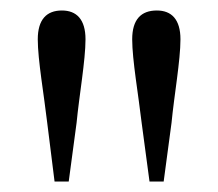

<svg xmlns="http://www.w3.org/2000/svg" viewBox="-20 -825 416 366"><path d="M98 -805C69 -805 52 -788 52 -750C52 -711 64 -643 70 -591L84 -479H111L126 -591C131 -643 143 -710 143 -750C143 -788 126 -805 98 -805ZM279 -805C249 -805 232 -788 232 -750C232 -711 244 -643 250 -591L265 -479H292L307 -591C312 -643 324 -710 324 -750C324 -788 307 -805 279 -805Z"/></svg>

Font: Harano Aji Mincho
Style: Regular
Weight: 400
Foundry: Masamichi Hosoda
Version: HaranoAjiMincho-Regular version 20230610;ttx 4.39.4